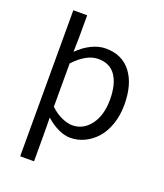

<svg xmlns="http://www.w3.org/2000/svg" viewBox="-155 -762 911 1069"><g transform="rotate(20 300.0 -227.5)"><path d="M92.8 205.1V-660.2H174.8V-535.2L172.9 -442.9Q209 -479.5 252 -500.7Q294.9 -522 336.9 -522Q434.1 -522 487.1 -452.6Q540 -383.3 540 -262.2Q540 -199.2 521.7 -146.5Q503.4 -93.8 472.7 -59.3Q441.9 -24.9 402.1 -5.9Q362.3 13.2 318.8 13.2Q284.2 13.2 246.1 -4.9Q208 -22.9 173.8 -54.2L174.8 43V205.1ZM305.2 -56.2Q370.1 -56.2 412.6 -112.5Q455.1 -168.9 455.1 -262.2Q455.1 -351.6 421.1 -402.3Q387.2 -453.1 316.9 -453.1Q248 -453.1 174.8 -375V-118.2Q207 -87.4 242.2 -71.8Q277.3 -56.2 305.2 -56.2Z"/></g></svg>

Font: Office Code Pro D
Style: Regular
Weight: 400
Designer: Nathan Rutzky & Paul D. Hunt
Foundry: Adobe Systems Incorporated
Version: Version 1.004;PS 001.004;hotconv 1.0.70;makeotf.lib2.5.58329